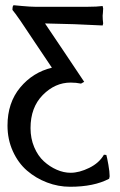

<svg xmlns="http://www.w3.org/2000/svg" viewBox="-20 -463 461 737"><path d="M251 -146Q191.4 -146 144.3 -98.4Q97.2 -50.8 97.2 28.8Q97.2 68.4 111.3 101.8Q125.5 135.3 148.2 156Q170.9 176.8 197.8 188.5Q224.6 200.2 251 200.2Q284.2 200.2 322.5 181.4Q360.8 162.6 378.9 130.9L388.2 131.8Q391.1 141.6 396 169.2Q400.9 196.8 400.9 213.9L398.9 223.1Q340.8 253.9 249 253.9Q203.6 253.9 160.6 237.5Q117.7 221.2 83.7 191.9Q49.8 162.6 29.3 117.4Q8.8 72.3 8.8 19Q8.8 -68.4 57.4 -127Q106 -185.5 179.2 -203.1Q155.3 -238.3 111.8 -303.5Q68.4 -368.7 58.1 -383.8Q36.1 -415.5 27.8 -424.8Q27.8 -442.9 33.2 -442.9Q33.7 -442.9 65.7 -439.9Q97.7 -437 113.8 -437H317.9Q351.6 -437 374 -439.9L376 -430.2Q376 -421.4 375 -413.3Q374 -405.3 374 -402.8Q374 -388.7 376 -373L374 -365.2Q268.1 -371.1 152.8 -373Q173.3 -342.3 225.6 -264.9Q277.8 -187.5 303.2 -148.9L291 -142.1Q272 -146 251 -146Z"/></svg>

Font: Linear Smooth Low Contrast
Style: Regular
Weight: 500
Designer: Philipp H. Poll, Flanker
Foundry: Philipp H. Poll, reworked by Flanker
Version: Version 1.010 | FøM Fix